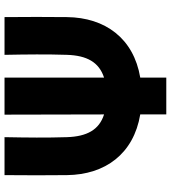

<svg xmlns="http://www.w3.org/2000/svg" viewBox="28 -802 773 870"><g transform="rotate(-90 415.0 -366.5)"><path d="M229 -733H57C56 -629 56 -544 57 -450C59 -277 153 -148 332 -118V0H499V-118C677 -148 771 -277 773 -450C774 -544 774 -629 773 -733H602C604 -629 605 -543 602 -450C599 -360 569 -305 499 -282V-733H331L332 -282C262 -304 232 -360 229 -450C226 -543 227 -629 229 -733Z"/></g></svg>

Font: Kreadon Extra Bold
Style: Regular
Weight: 800
Designer: kohakuno
Foundry: StudioGnu
Version: Version 1.000;Glyphs 3.1.2 (3151)